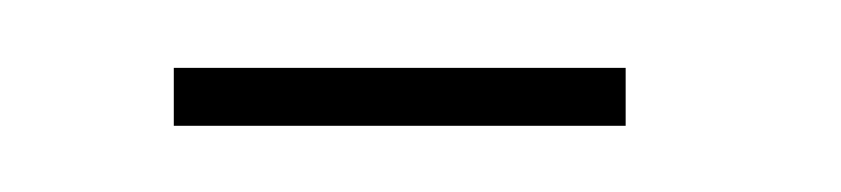

<svg xmlns="http://www.w3.org/2000/svg" viewBox="-20 -688 254 58"><path d="M32.5 -650V-667.5H169V-650Z"/></svg>

Font: Anybody Condensed ExtraLight
Style: Regular
Weight: 200
Width: 3
Designer: Tyler Finck
Foundry: Etcetera Type Company
Version: Version 1.010; ttfautohint (v1.8.3) -l 8 -r 50 -G 200 -x 14 